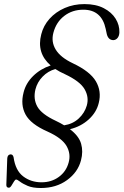

<svg xmlns="http://www.w3.org/2000/svg" viewBox="-20 -733 605 940"><path d="M180 187.5Q140 187.5 115.5 177Q91 166.5 77.8 156.2Q64.5 146 59 146Q54 146 48.2 156Q42.5 166 36 176Q29.5 186 23.5 186Q10.5 186 11 171.5L15.5 43Q16.5 25.5 29.5 23Q43 21 46.5 37Q55.5 101.5 93.5 130.5Q131.5 159.5 183.5 159.5Q232 159.5 268 133.2Q304 107 316 63Q328 20.5 305.8 -18.2Q283.5 -57 212.5 -89Q130.5 -125 105 -172.5Q79.5 -220 95.5 -280.5Q106.5 -325.5 142.2 -360.8Q178 -396 228 -412.5Q158 -473.5 182 -565Q192.5 -607.5 222.5 -641Q252.5 -674.5 296.8 -693.8Q341 -713 393.5 -713Q449.5 -713 488 -693Q526.5 -673 546 -641.5Q565.5 -610 564.5 -574.5Q564 -558 555.8 -547.5Q547.5 -537 534.5 -536.5Q510.5 -537 503 -565.5L497.5 -591.5Q477.5 -685.5 388 -685.5Q334 -685.5 294.5 -655Q255 -624.5 241.5 -573Q229.5 -528.5 252.8 -490.2Q276 -452 336 -423.5Q421 -383.5 449.5 -334.8Q478 -286 463.5 -229Q452.5 -183 414.2 -148.2Q376 -113.5 322.5 -100.5Q366.5 -67 377.2 -29Q388 9 376.5 52Q361.5 110 308.2 148.8Q255 187.5 180 187.5ZM253 -141.5Q275.5 -131 294 -119.5Q336.5 -126 365.5 -153Q394.5 -180 405 -216.5Q416.5 -257.5 394.2 -296.2Q372 -335 297.5 -370Q271.5 -381.5 251 -395Q215 -385 188.8 -358Q162.5 -331 153.5 -295.5Q142 -248.5 162.8 -211.2Q183.5 -174 253 -141.5Z"/></svg>

Font: Fraunces 72pt Soft Light
Style: Italic
Weight: 300
Italic angle: -16°
Version: Version 1.000;[b76b70a41]